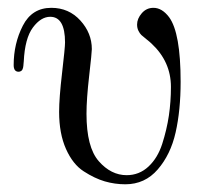

<svg xmlns="http://www.w3.org/2000/svg" viewBox="-20 -462 540 493"><path d="M15.1 -294.9Q15.1 -350.1 38.6 -396Q62 -441.9 111.8 -441.9Q156.7 -441.9 186.3 -409.4Q215.8 -377 215.8 -335.9Q215.8 -327.1 209 -267.6Q202.1 -208 202.1 -169.9Q202.1 -84 233.6 -48.1Q265.1 -12.2 305.2 -12.2Q337.4 -12.2 361.1 -34.2Q384.8 -56.2 396.5 -92.5Q408.2 -128.9 413.6 -165Q418.9 -201.2 418.9 -238.8Q418.9 -303.7 369.1 -350.1Q365.2 -354 356.2 -361.1Q347.2 -368.2 343 -372.1Q338.9 -376 335.4 -383.1Q332 -390.1 332 -398.9Q332 -414.1 344 -428Q356 -441.9 374 -441.9Q396 -441.9 414.1 -418Q443.8 -377.9 443.8 -252Q443.8 -178.7 430.9 -121.8Q418 -64.9 385 -26.9Q352.1 11.2 301.8 11.2Q274.9 11.2 249 3.7Q223.1 -3.9 195.1 -22Q167 -40 149.4 -79.6Q131.8 -119.1 131.8 -174.8Q131.8 -210 139.4 -274.9Q147 -339.8 147 -353Q147 -418.9 108.9 -418.9Q85 -418.9 64.5 -391.4Q43.9 -363.8 41 -304.2Q41 -303.2 40.5 -299.1Q40 -294.9 40 -293Q40 -291 39.1 -287.6Q38.1 -284.2 37.1 -282.5Q36.1 -280.8 33.4 -279.3Q30.8 -277.8 27.8 -277.8Q15.1 -277.8 15.1 -294.9Z"/></svg>

Font: CMU Serif Upright Italic
Style: UprightItalic
Weight: 500
Version: Version 0.7.0